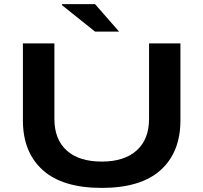

<svg xmlns="http://www.w3.org/2000/svg" viewBox="-20 -897 984 929"><path d="M556.2 -744.1H439.9L279.8 -872.1V-877H439.9ZM90.8 -314.9V-687H243.2V-321.8Q243.2 -222.7 302.7 -168.9Q362.3 -115.2 472.2 -115.2Q581.5 -115.2 641.4 -169.2Q701.2 -223.1 701.2 -321.8V-687H853V-314.9Q853 -160.6 757.3 -74.2Q661.6 12.2 472.2 12.2Q282.7 12.2 186.8 -74.2Q90.8 -160.6 90.8 -314.9Z"/></svg>

Font: Archivo Expanded SemiBold
Style: Regular
Weight: 600
Width: 7
Designer: Hector Gatti
Foundry: Omnibus-Type
Version: Version 2.001